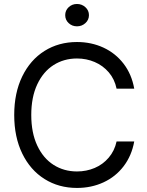

<svg xmlns="http://www.w3.org/2000/svg" viewBox="-20 -926 733 956"><path d="M363.3 -634.8Q298.3 -634.8 246.8 -602.1Q195.3 -569.3 165.5 -505.9Q135.7 -442.4 135.7 -353.5Q135.7 -264.6 165.5 -201.2Q195.3 -137.7 246.8 -105Q298.3 -72.3 363.3 -72.3Q410.2 -72.3 451.2 -89.6Q492.2 -106.9 521.2 -140.9Q550.3 -174.8 560.5 -221.7H648.4Q635.7 -150.9 595.7 -98.4Q555.7 -45.9 495.4 -18.1Q435.1 9.8 363.3 9.8Q272.5 9.8 201.7 -34.7Q130.9 -79.1 90.8 -161.4Q50.8 -243.7 50.8 -353.5Q50.8 -463.4 90.8 -545.7Q130.9 -627.9 201.7 -672.4Q272.5 -716.8 363.3 -716.8Q434.6 -716.8 494.9 -689Q555.2 -661.1 595.5 -608.6Q635.7 -556.2 648.4 -484.4H560.5Q550.8 -531.7 521.7 -565.7Q492.7 -599.6 451.4 -617.2Q410.2 -634.8 363.3 -634.8ZM304.7 -850.6Q304.7 -874 321.8 -890.1Q338.9 -906.2 363.3 -906.2Q387.7 -906.2 405.3 -890.1Q422.9 -874 422.9 -850.6Q422.9 -827.1 405.3 -811Q387.7 -794.9 363.3 -794.9Q338.9 -794.9 321.8 -811Q304.7 -827.1 304.7 -850.6Z"/></svg>

Font: Pretendard JP
Style: Regular
Weight: 400
Designer: Base glyphs from Inter by Rasmus Andersson; Hangeul glyphs from Noto Sans CJK(Source Han Sans) by Jang Soo-young and Kan
Foundry: Kil Hyung-jin
Version: Version 1.309